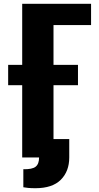

<svg xmlns="http://www.w3.org/2000/svg" viewBox="-20 -830 523 1012"><path d="M97 0V-810H460V-698H262V0ZM167 162Q144 162 128.5 160.5Q113 159 103 157V62Q150 63 168 48.5Q186 34 186 0V-97H345V0Q345 73 300.5 117.5Q256 162 167 162ZM23 -381V-488H391V-381Z"/></svg>

Font: Oswald SemiBold
Style: Regular
Weight: 600
Designer: Vernon Adams
Foundry: Vernon Adams
Version: Version 4.103;gftools[0.9.33.dev8+g029e19f]